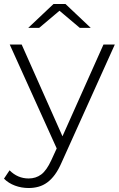

<svg xmlns="http://www.w3.org/2000/svg" viewBox="-47 -747 599 965"><path d="M267 -62 473 -523H530L263 69Q247 106 229 130.5Q211 155 190.5 170Q170 185 146.5 191.5Q123 198 97 198Q61 198 28.5 186Q-4 174 -27 151L1 109Q42 150 97 150Q133 150 160 130Q187 110 211 58L238 -1L2 -523H62ZM150 -607H95L222 -727H282L409 -607H354L252 -693Z"/></svg>

Font: Montserrat-Alt1 Light
Style: Regular
Weight: 300
Designer: Differentunic
Foundry: Differentunic
Version: Version 7.222